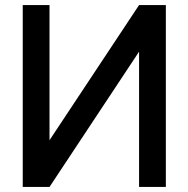

<svg xmlns="http://www.w3.org/2000/svg" viewBox="-20 -740 746 760"><path d="M636.5 0V-720H530.5L176 -185V-720H70V0H176L530.5 -535.5V0Z"/></svg>

Font: Eudonet SemiBold
Style: Regular
Weight: 600
Designer: Mikhail Sharanda
Foundry: Mikhail Sharanda
Version: Version 4.503;Glyphs 3.1.2 (3151)